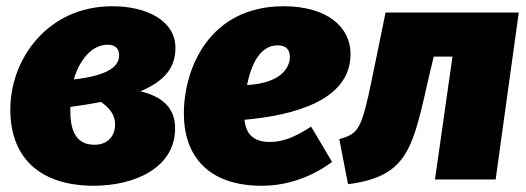

<svg xmlns="http://www.w3.org/2000/svg" viewBox="-20 -574 1683 614"><path d="M339 -554C132 -554 13 -385 13 -224C13 -61 117 20 280 20C409 20 540 -36 540 -164C540 -237 488 -268 429 -282C507 -315 541 -358 541 -421C541 -507 451 -554 339 -554ZM325 -431C351 -431 361 -416 361 -397C361 -357 315 -331 216 -320C234 -382 273 -431 325 -431ZM303 -248C330 -229 348 -207 348 -177C348 -130 315 -111 283 -111C237 -111 205 -137 205 -217V-232C241 -237 273 -242 303 -248Z M1101 -401C1101 -488 1026 -554 887 -554C650 -554 568 -356 568 -211C568 -75 646 20 817 20C907 20 983 -13 1042 -56L975 -169C925 -137 887 -120 843 -120C800 -120 767 -137 762 -191C918 -205 1101 -252 1101 -401ZM770 -302C783 -367 811 -429 868 -429C897 -429 907 -413 907 -392C907 -368 891 -309 770 -302Z M1639 -534H1213L1170 -324C1136 -159 1127 -147 1065 -129L1093 15C1288 -10 1300 -104 1352 -330L1367 -393H1427L1371 0H1565Z"/></svg>

Font: Fira Sans Heavy
Style: Italic
Weight: 900
Italic angle: -8°
Designer: bBox Type GmbH & Carrois Corporate GbR & Edenspiekermann AG
Foundry: bBox Type GmbH & Carrois Corporate GbR & Edenspiekermann AG
Version: Version 4.301;PS 004.301;hotconv 1.0.88;makeotf.lib2.5.64775